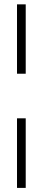

<svg xmlns="http://www.w3.org/2000/svg" viewBox="-20 -748 201 904"><path d="M60.1 -190.9H101.1V136.7H60.1ZM101.1 -727.5V-400.9H60.1V-727.5Z"/></svg>

Font: Inter Display ExtraLight
Style: Regular
Weight: 200
Designer: Rasmus Andersson
Foundry: rsms
Version: Version 4.000;git-a52131595